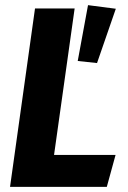

<svg xmlns="http://www.w3.org/2000/svg" viewBox="-20 -726 496 746"><path d="M270 -693 190 -124H429L395 0H19L116 -693ZM322 -706 430 -692 357 -481 282 -489Z"/></svg>

Font: Fira Sans Condensed
Style: Bold Italic
Weight: 700
Width: 3
Italic angle: -8°
Designer: Carrois Corporate & Edenspiekermann AG
Foundry: Carrois Corporate GbR & Edenspiekermann AG
Version: Version 4.203